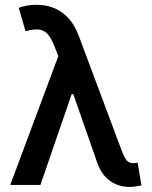

<svg xmlns="http://www.w3.org/2000/svg" viewBox="-20 -757 622 786"><path d="M509.8 8.3Q464.4 7.8 430.4 -16.4Q396.5 -40.5 378.4 -89.8L267.1 -408.7L224.1 -513.2L203.6 -565.9Q190.4 -600.1 175.5 -616.9Q160.6 -633.8 139.4 -636Q118.2 -638.2 84.5 -629.4L56.6 -725.1Q69.3 -730 87.6 -733.6Q106 -737.3 127.9 -737.3Q190.9 -737.3 235.1 -705.1Q279.3 -672.9 303.2 -608.4L479 -138.2Q487.8 -115.7 496.8 -102.5Q505.9 -89.4 525.9 -88.9Q536.1 -89.8 543.5 -90.8L559.1 2Q549.3 4.4 535.6 6.3Q522 8.3 509.8 8.3ZM22 0 236.8 -575.7 301.3 -371.6H273.4L145.5 0Z"/></svg>

Font: Inter Cardless Tabular Medium
Style: Regular
Weight: 500
Designer: Rasmus Andersson
Foundry: rsms
Version: Version 4.000;git-4fc901f